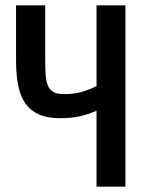

<svg xmlns="http://www.w3.org/2000/svg" viewBox="-20 -714 540 718"><path d="M449 -694V-16H341V-300Q307 -285 275.5 -278.5Q244 -272 205 -272Q157 -272 125.5 -286Q94 -300 75 -327Q56 -354 48 -394.5Q40 -435 40 -488V-694H149V-503Q149 -464 150.5 -437.5Q152 -411 159 -394Q166 -377 180.5 -369.5Q195 -362 220 -362Q252 -362 280.5 -369Q309 -376 341 -392V-694Z"/></svg>

Font: D2Coding
Style: Bold
Weight: 700
Monospace: yes
Designer: Yong-Rak Park; Jeong-Hwan Yoon; Sang-Min Lee;
Foundry: NHN Corporation
Version: Version 1.3.2; Build 20180524